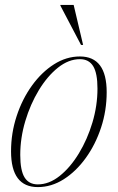

<svg xmlns="http://www.w3.org/2000/svg" viewBox="-20 -752 480 782"><path d="M305.5 -522Q414.5 -522 414.5 -376.5Q414.5 -302 391.8 -232.8Q369 -163.5 329.5 -108.8Q290 -54 239.8 -22Q189.5 10 134 10Q25 10 25 -135.5Q25 -210 47.8 -279.2Q70.5 -348.5 110 -403.2Q149.5 -458 199.8 -490Q250 -522 305.5 -522ZM134 -1Q180 -1 223.2 -35.5Q266.5 -70 301.2 -127.2Q336 -184.5 356.5 -253.2Q377 -322 377 -391Q377 -454 359.5 -482.5Q342 -511 305.5 -511Q259.5 -511 216.2 -476.5Q173 -442 138.2 -384.8Q103.5 -327.5 83 -258.8Q62.5 -190 62.5 -121Q62.5 -58 80 -29.5Q97.5 -1 134 -1ZM318.5 -569H310L226 -729V-732H280Z"/></svg>

Font: Newsreader Display ExtraLight
Style: Italic
Weight: 275
Italic angle: -17°
Designer: Hugues Gentile
Foundry: Production Type
Version: Version 1.002